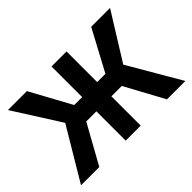

<svg xmlns="http://www.w3.org/2000/svg" viewBox="-126 -1001 1294 1294"><g transform="rotate(-45 521.5 -353.5)"><path d="M593.3 0H450.3V-707H593.3ZM246.9 -373 34.8 -707H215.3L374.7 -415H672L828.5 -707H1008.1L800.9 -373.8L1018.9 0H843.8L692.1 -279.3H353.7L198.7 0H24.6Z"/></g></svg>

Font: WEMIX Pretendard Variable
Style: Regular
Weight: 400
Designer: Base glyphs from Inter by Rasmus Andersson; Hangeul glyphs from Noto Sans CJK(Source Han Sans) by Jang Soo-young and Kan
Foundry: Kil Hyung-jin
Version: Version 1.000;Glyphs 3.2 (3208)